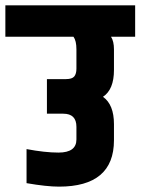

<svg xmlns="http://www.w3.org/2000/svg" viewBox="-60 -691 524 716"><path d="M225 -507Q225 -539 214 -554H-40V-671H444V-554H354Q365 -537 365 -507V-430Q365 -357 324 -330Q365 -301 365 -228V-168Q365 5 160 5Q114 5 39 -8V-135Q108 -122 158 -122Q225 -122 225 -171V-218Q225 -267 176 -267H115V-396H186Q209 -396 217 -406Q225 -416 225 -435Z"/></svg>

Font: Khand
Style: Bold
Weight: 700
Designer: Devanagari: Sanchit Sawaria, Jyotish Sonowal; Latin: Satya Rajpurohit
Foundry: Indian Type Foundry
Version: Version 1.101;PS 1.0;hotconv 1.0.78;makeotf.lib2.5.61930; tt